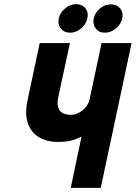

<svg xmlns="http://www.w3.org/2000/svg" viewBox="-20 -908 656 928"><path d="M348 -888Q320 -888 295 -867.5Q270 -847 264 -819Q258 -791 274 -770.5Q290 -750 318 -750Q348 -750 372 -770.5Q396 -791 402 -819Q409 -847 393 -867.5Q377 -888 348 -888ZM516 -887Q487 -887 463 -867Q439 -847 433 -819Q427 -791 442.5 -770.5Q458 -750 487 -750Q516 -750 540.5 -770.5Q565 -791 571 -819Q577 -847 561 -867Q545 -887 516 -887ZM616 -700H471L413 -428Q410 -413 401 -399Q392 -385 379.5 -375Q367 -365 352.5 -359Q338 -353 324 -353Q296 -353 280.5 -363Q265 -373 260.5 -392.5Q256 -412 262 -440L318 -700H172L113 -423Q99 -357 114.5 -312.5Q130 -268 168 -245Q206 -222 259 -222Q281 -222 299.5 -224Q318 -226 336.5 -232Q355 -238 374 -248L322 0H467Z"/></svg>

Font: Advent Pro ExtraBold
Style: Italic
Weight: 800
Italic angle: -12°
Version: Version 3.000